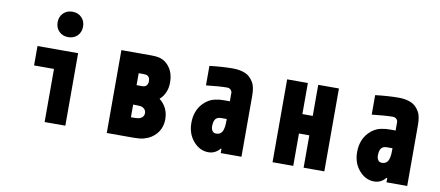

<svg xmlns="http://www.w3.org/2000/svg" viewBox="-77 -1205 3487 1521"><g transform="rotate(10 1666.5 -444.0)"><path d="M333.3 0V-427.1H173.2V-583.3H500V0ZM326.2 -870.4Q354.8 -899.1 399.7 -899.1Q444.7 -899.1 473.3 -870.4Q502 -841.8 502 -796.9Q502 -752 473.3 -723.3Q444.7 -694.7 399.7 -694.7Q354.8 -694.7 326.2 -723.3Q297.5 -752 297.5 -796.9Q297.5 -841.8 326.2 -870.4Z M1000 -414.1H1038.4Q1054.7 -414.1 1061.2 -416Q1074.9 -419.3 1083 -431.6Q1091.1 -444 1091.1 -462.2Q1091.1 -480.5 1083 -492.8Q1074.9 -505.2 1061.2 -508.5Q1052.1 -510.4 1038.4 -510.4H1000ZM1000 -156.2H1026Q1041 -156.2 1059.2 -158.9Q1080.1 -162.8 1092.1 -175.5Q1104.2 -188.2 1104.2 -207Q1104.2 -225.9 1092.1 -238.9Q1080.1 -252 1059.2 -255.9Q1045.6 -257.8 1026 -257.8H1000ZM833.3 0V-666.7H1072.9Q1113.3 -666.7 1137.4 -660.8Q1190.8 -647.8 1224.3 -599.6Q1257.8 -551.4 1257.8 -481.8Q1257.8 -435.5 1241.5 -399.1Q1225.3 -362.6 1197.9 -339.8Q1270.8 -281.9 1270.8 -187.5Q1270.8 -119.8 1231.8 -72.3Q1192.7 -24.7 1128.3 -7.8Q1099 0 1046.9 0Z M1750 -274.1H1705.7Q1673.8 -274.1 1659.8 -255.5Q1645.8 -237 1645.8 -197.3Q1645.8 -175.1 1656.2 -160.5Q1666.7 -145.8 1686.2 -145.8Q1708.3 -145.8 1722.3 -156.9Q1736.3 -168 1741.9 -188.5Q1747.4 -209 1748.7 -223.3Q1750 -237.6 1750 -259.1ZM1729.2 -677.1Q1785.2 -677.1 1827.5 -659.8Q1869.8 -642.6 1897.1 -594.4Q1916.7 -559.9 1916.7 -487.6V0H1750V-34.5H1743.5Q1707 10.4 1651 10.4Q1582 10.4 1530.6 -48.8Q1479.2 -108.1 1479.2 -196Q1479.2 -291.7 1536.5 -353.5Q1557.3 -375.7 1581.1 -389.6Q1604.8 -403.6 1629.9 -408.9Q1654.9 -414.1 1670.2 -415.4Q1685.5 -416.7 1707 -416.7H1750V-484.4Q1750 -497.4 1738.9 -508.8Q1727.9 -520.2 1710.3 -520.2Q1650.4 -520.2 1541.7 -507.8V-664.7Q1649.1 -677.1 1729.2 -677.1Z M2166.7 -666.7H2333.3V-416.7H2416.7V-666.7H2583.3V0H2416.7V-260.4H2333.3V0H2166.7Z M3083.3 -274.1H3039.1Q3007.2 -274.1 2993.2 -255.5Q2979.2 -237 2979.2 -197.3Q2979.2 -175.1 2989.6 -160.5Q3000 -145.8 3019.5 -145.8Q3041.7 -145.8 3055.7 -156.9Q3069.7 -168 3075.2 -188.5Q3080.7 -209 3082 -223.3Q3083.3 -237.6 3083.3 -259.1ZM3062.5 -677.1Q3118.5 -677.1 3160.8 -659.8Q3203.1 -642.6 3230.5 -594.4Q3250 -559.9 3250 -487.6V0H3083.3V-34.5H3076.8Q3040.4 10.4 2984.4 10.4Q2915.4 10.4 2863.9 -48.8Q2812.5 -108.1 2812.5 -196Q2812.5 -291.7 2869.8 -353.5Q2890.6 -375.7 2914.4 -389.6Q2938.2 -403.6 2963.2 -408.9Q2988.3 -414.1 3003.6 -415.4Q3018.9 -416.7 3040.4 -416.7H3083.3V-484.4Q3083.3 -497.4 3072.3 -508.8Q3061.2 -520.2 3043.6 -520.2Q2983.7 -520.2 2875 -507.8V-664.7Q2982.4 -677.1 3062.5 -677.1Z"/></g></svg>

Font: Monoid
Style: Bold
Weight: 700
Width: 4
Designer: Andreas Larsen (@larsenwork)
Version: Version 0.61